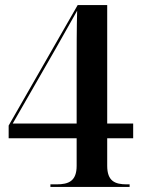

<svg xmlns="http://www.w3.org/2000/svg" viewBox="-20 -734 559 754"><path d="M178 0H489V-10H478C431 -10 401 -23 401 -83V-191H503V-249H401V-714H285L14 -241V-191H281V-83C281 -23 250 -10 202 -10H178ZM30 -249 200 -545C220 -581 266 -662 283 -692C281 -632 281 -534 281 -461V-249Z"/></svg>

Font: Noto Serif Display SemiCondensed SemiBold
Style: Regular
Weight: 600
Width: 4
Designer: Monotype Design Team
Foundry: Monotype Imaging Inc.
Version: Version 2.009